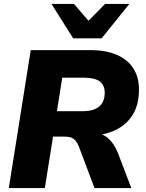

<svg xmlns="http://www.w3.org/2000/svg" viewBox="-20 -961 746 981"><path d="M25 0 137 -705H440Q521 -705 576.5 -681Q632 -657 661 -612Q690 -567 690 -504Q690 -421 654 -368Q618 -315 555 -290Q492 -265 411 -265V-283H448Q500 -283 532 -255Q564 -227 583 -178L651 0H463L383 -212Q376 -230 366.5 -241.5Q357 -253 344 -258Q331 -263 311 -263H251L209 0ZM271 -393H404Q458 -393 486.5 -416.5Q515 -440 515 -487Q515 -526 489.5 -545Q464 -564 409 -564H298ZM354 -765 243 -941H358L432 -855L517 -941H641L499 -765Z"/></svg>

Font: Nunito Sans 12pt Black
Style: Italic
Weight: 900
Italic angle: -9°
Designer: Vernon Adams
Foundry: Vernon Adams
Version: Version 3.101;gftools[0.9.27]